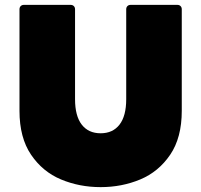

<svg xmlns="http://www.w3.org/2000/svg" viewBox="-20 -754 826 788"><path d="M60 -299V-716Q60 -724 65 -729Q70 -734 78 -734H270Q278 -734 283 -729Q288 -724 288 -716V-347Q288 -278 315.5 -242.5Q343 -207 393 -207Q443 -207 470.5 -242.5Q498 -278 498 -347V-716Q498 -724 503 -729Q508 -734 516 -734H708Q716 -734 721 -729Q726 -724 726 -716V-299Q726 -189 678.5 -119Q631 -49 555.5 -17.5Q480 14 393 14Q306 14 230.5 -17.5Q155 -49 107.5 -119Q60 -189 60 -299Z"/></svg>

Font: LINE Seed Sans TH App Heavy
Style: Regular
Weight: 900
Designer: Dalton Maag Ltd | Thai characters by Cadson Demak Co.,Ltd.
Foundry: Dalton Maag Ltd
Version: Version 1.003